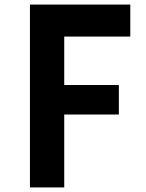

<svg xmlns="http://www.w3.org/2000/svg" viewBox="-20 -820 640 840"><path d="M111 0V-800H550V-660H261V-448H500V-319H261V0Z"/></svg>

Font: Martian Mono Condensed SemiBold
Style: Regular
Weight: 600
Width: 3
Designer: Roman Shamin
Foundry: Evil Martians
Version: Version 1.000